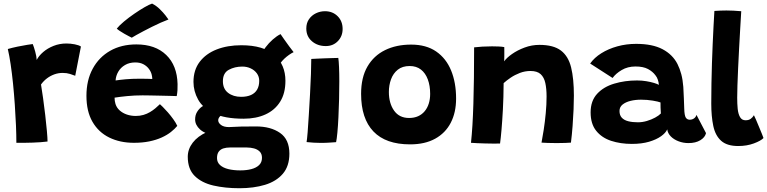

<svg xmlns="http://www.w3.org/2000/svg" viewBox="-20 -774 4172 1044"><path d="M179.5 -448Q191 -470.5 214.8 -491Q238.5 -511.5 271.2 -524.5Q304 -537.5 341 -537.5Q363.5 -537.5 386.5 -533Q409.5 -528.5 420 -521L389 -362Q378 -366.5 360.5 -372Q343 -377.5 320.5 -377.5Q297.5 -377.5 275.8 -369.8Q254 -362 235.5 -348Q217 -334 203 -314.5Q208 -285.5 214.2 -240.5Q220.5 -195.5 226 -148Q231.5 -100.5 235 -61.5Q238.5 -22.5 238.5 -4.5Q203.5 0 157.5 1.5Q111.5 3 69 2.5Q69 -39.5 66.8 -93Q64.5 -146.5 60.5 -204.8Q56.5 -263 50.8 -319.8Q45 -376.5 37.8 -425Q30.5 -473.5 22.5 -507.5Q46.5 -514.5 75.5 -520.5Q104.5 -526.5 128 -530.2Q151.5 -534 158 -534.5Q164 -520.5 171.5 -493.2Q179 -466 179.5 -448Z M944 -89.5Q930 -72.5 909 -56Q888 -39.5 858.8 -26.2Q829.5 -13 792 -5.2Q754.5 2.5 708 2.5Q632.5 2.5 574 -26.2Q515.5 -55 482.8 -111.8Q450 -168.5 450 -253Q450 -337.5 484 -400.2Q518 -463 579 -497.8Q640 -532.5 721.5 -532.5Q824.5 -532.5 883.8 -475.2Q943 -418 945.5 -317Q946 -298.5 945 -283.5Q944 -268.5 941 -251.5Q933.5 -252 909 -252.5Q884.5 -253 853.8 -253.8Q823 -254.5 795.8 -255Q768.5 -255.5 755.5 -255.5Q712 -255.5 671.2 -251.5Q630.5 -247.5 603 -243Q603 -234 604.2 -225.2Q605.5 -216.5 608 -208.5Q614.5 -188 630.8 -173.5Q647 -159 669.8 -151.2Q692.5 -143.5 718 -143.5Q741 -143.5 760.2 -149.2Q779.5 -155 795.5 -164.5Q811.5 -174 824.8 -185.2Q838 -196.5 849.5 -207.5Q852.5 -205 865 -192.8Q877.5 -180.5 893 -162.8Q908.5 -145 922.5 -125.5Q936.5 -106 944 -89.5ZM608.5 -336.5Q631 -340 664 -343Q697 -346 740.5 -346Q764 -346 782.2 -345.5Q800.5 -345 808 -344.5Q808 -355 805 -367.5Q801 -384.5 789.2 -400Q777.5 -415.5 759.2 -425Q741 -434.5 715.5 -434.5Q683.5 -434.5 659.8 -420.5Q636 -406.5 623 -384Q610 -361.5 608.5 -336.5ZM807 -754.5Q830.5 -742.5 849 -724.2Q867.5 -706 879.8 -690.2Q892 -674.5 896 -668Q877.5 -661 854 -650.8Q830.5 -640.5 806.2 -628.2Q782 -616 760 -604.5Q738 -593 721.2 -583.5Q704.5 -574 696.5 -569Q692.5 -571 681.2 -576.8Q670 -582.5 656.5 -590.2Q643 -598 631.2 -605.8Q619.5 -613.5 615 -618.5Q628.5 -635.5 654.2 -657Q680 -678.5 709.8 -699Q739.5 -719.5 766 -734.8Q792.5 -750 807 -754.5Z M1304.5 -128.5Q1202.5 -128.5 1142.8 -157.5Q1083 -186.5 1057.5 -232.2Q1032 -278 1032 -328.5Q1032 -393.5 1066 -438Q1100 -482.5 1158.5 -505.2Q1217 -528 1292 -528Q1412.5 -528 1472.2 -475Q1532 -422 1532 -334.5Q1532 -266.5 1503.2 -220.8Q1474.5 -175 1423.5 -151.8Q1372.5 -128.5 1304.5 -128.5ZM1282 249.5Q1204 249.5 1140.2 234.8Q1076.5 220 1038.8 182.8Q1001 145.5 1001 78.5Q1001 37 1028 1.8Q1055 -33.5 1105.5 -56.2Q1156 -79 1225 -83Q1256 -85 1290.8 -85.8Q1325.5 -86.5 1372.5 -86.5Q1452 -86.5 1502.8 -51.2Q1553.5 -16 1553.5 61.5Q1553.5 129.5 1517.8 171Q1482 212.5 1420.8 231Q1359.5 249.5 1282 249.5ZM1286.5 152.5Q1320.5 152.5 1347 145.5Q1373.5 138.5 1389 123.5Q1404.5 108.5 1404.5 84Q1404.5 62.5 1392.2 50.2Q1380 38 1361.2 33Q1342.5 28 1322.5 28Q1309 28 1291.5 28Q1274 28 1257.2 28Q1240.5 28 1229.5 28Q1211 28 1195.2 32.8Q1179.5 37.5 1169.8 50Q1160 62.5 1160 85.5Q1160 108.5 1176.5 123.5Q1193 138.5 1221.5 145.5Q1250 152.5 1286.5 152.5ZM1162.5 -31.5Q1094.5 -45.5 1067.8 -70Q1041 -94.5 1041 -124.5Q1041 -148 1051.5 -165.2Q1062 -182.5 1076.8 -193.2Q1091.5 -204 1105 -207.5L1204 -157.5Q1185 -151 1175.8 -140.8Q1166.5 -130.5 1166.5 -120Q1166.5 -106 1181.8 -94.5Q1197 -83 1225 -83ZM1291 -247.5Q1323 -247.5 1345 -257.5Q1367 -267.5 1378.2 -287Q1389.5 -306.5 1389.5 -334.5Q1389.5 -357.5 1376.8 -375Q1364 -392.5 1343.2 -402.2Q1322.5 -412 1297.5 -412Q1256.5 -412 1224.2 -394.5Q1192 -377 1192 -332.5Q1192 -291 1220.2 -269.2Q1248.5 -247.5 1291 -247.5ZM1490 -402 1402 -476Q1408 -495.5 1424.8 -517.8Q1441.5 -540 1463.2 -559.2Q1485 -578.5 1505.5 -588.5Q1512.5 -578 1525.5 -559.5Q1538.5 -541 1552.5 -522Q1566.5 -503 1576.5 -490.5Q1565 -485 1551.8 -475.8Q1538.5 -466.5 1526 -454.8Q1513.5 -443 1504 -429.5Q1494.5 -416 1490 -402Z M1807.5 -1Q1799 -0.5 1775.2 1.2Q1751.5 3 1725 3Q1705.5 3 1685.8 1.8Q1666 0.5 1647 -1.5Q1649.5 -14.5 1652.8 -54.8Q1656 -95 1659.2 -149.5Q1662.5 -204 1665.8 -262.2Q1669 -320.5 1670.8 -371.5Q1672.5 -422.5 1672.5 -453.5Q1682.5 -454 1702 -455Q1721.5 -456 1744 -456.8Q1766.5 -457.5 1787 -458.2Q1807.5 -459 1819.5 -459Q1822 -443.5 1823.5 -409Q1825 -374.5 1825 -332Q1825 -286.5 1823.8 -235.5Q1822.5 -184.5 1820.2 -136.8Q1818 -89 1814.5 -52.8Q1811 -16.5 1807.5 -1ZM1751.5 -523.5Q1706.5 -523.5 1676 -549.8Q1645.5 -576 1645.5 -619Q1645.5 -648.5 1660 -669.5Q1674.5 -690.5 1697.8 -701.8Q1721 -713 1747 -713Q1788.5 -713 1815.8 -686Q1843 -659 1843 -616.5Q1843 -577 1817 -550.2Q1791 -523.5 1751.5 -523.5Z M2210 11Q2077.5 11 2010.5 -59.2Q1943.5 -129.5 1943.5 -263.5Q1943.5 -353 1978 -412.2Q2012.5 -471.5 2073.8 -501.5Q2135 -531.5 2215.5 -531.5Q2297.5 -531.5 2351.8 -494Q2406 -456.5 2433 -390.5Q2460 -324.5 2460 -238Q2460 -162.5 2431 -106.5Q2402 -50.5 2346.2 -19.8Q2290.5 11 2210 11ZM2204.5 -132.5Q2232 -132.5 2253.2 -142Q2274.5 -151.5 2289.2 -169.2Q2304 -187 2311.5 -211Q2319 -235 2319 -263.5Q2319 -308 2306.2 -342.2Q2293.5 -376.5 2268.8 -395.8Q2244 -415 2207.5 -415Q2168 -415 2143 -395Q2118 -375 2106.2 -342.8Q2094.5 -310.5 2094.5 -274Q2094.5 -212.5 2122.8 -172.5Q2151 -132.5 2204.5 -132.5Z M2699 6.5Q2684 7 2662 6.8Q2640 6.5 2617 6Q2598.5 5.5 2574.5 4.5Q2550.5 3.5 2541 2.5Q2545.5 -39.5 2548.8 -92.5Q2552 -145.5 2554 -210Q2556 -274.5 2557 -351Q2558 -427.5 2558 -516.5Q2577 -519 2603 -520.5Q2629 -522 2655.5 -522Q2674 -522 2691.2 -521.2Q2708.5 -520.5 2722 -518Q2722 -513.5 2722.2 -499.8Q2722.5 -486 2722.2 -469.8Q2722 -453.5 2721.5 -440.5Q2734.5 -459.5 2764 -480.2Q2793.5 -501 2832.5 -515.5Q2871.5 -530 2913 -530Q2989.5 -530 3030 -499.2Q3070.5 -468.5 3085.5 -407.2Q3100.5 -346 3100.5 -254Q3100.5 -222 3098.8 -179.2Q3097 -136.5 3093.5 -89.5Q3090 -42.5 3084.5 1.5Q3074.5 2.5 3052.8 3.2Q3031 4 3007 4Q2981.5 4 2958.5 3.2Q2935.5 2.5 2924.5 1.5Q2930 -26.5 2936.5 -68.5Q2943 -110.5 2947.5 -158.2Q2952 -206 2952 -249.5Q2952 -291.5 2945.2 -322.5Q2938.5 -353.5 2919.8 -370.8Q2901 -388 2864.5 -388Q2834.5 -388 2807 -377.5Q2779.5 -367 2757 -351.8Q2734.5 -336.5 2718.5 -322Q2718 -243 2714.5 -179.2Q2711 -115.5 2707 -68.8Q2703 -22 2699 6.5Z M3415.5 8.5Q3354 8.5 3303 -8.2Q3252 -25 3221.8 -62.8Q3191.5 -100.5 3191.5 -163Q3191.5 -225.5 3226.8 -263.8Q3262 -302 3319.8 -319.2Q3377.5 -336.5 3444 -336.5Q3470 -336.5 3494 -332.5Q3518 -328.5 3536.2 -323Q3554.5 -317.5 3562.5 -312.5Q3562 -325.5 3557.2 -340Q3552.5 -354.5 3544 -364.5Q3529 -385 3503.2 -398.8Q3477.5 -412.5 3435.5 -412.5Q3393 -412.5 3360.5 -393.2Q3328 -374 3311 -350L3189 -428.5Q3211.5 -460.5 3249.8 -484.5Q3288 -508.5 3336.8 -522Q3385.5 -535.5 3439 -535.5Q3527.5 -535.5 3582.5 -506.5Q3637.5 -477.5 3664 -425.5Q3676.5 -400.5 3684.5 -370.5Q3692.5 -340.5 3695.5 -301.5Q3697.5 -268 3698.5 -239Q3699.5 -210 3700.5 -184Q3701.5 -146 3709 -134.5Q3716.5 -123 3730.5 -123Q3743.5 -123 3753.8 -130.2Q3764 -137.5 3767 -149.5L3819 -50Q3813.5 -27 3788 -11.5Q3762.5 4 3723.5 4Q3695 4 3669.5 -5.8Q3644 -15.5 3627.5 -32.2Q3611 -49 3608 -70.5Q3600 -51.5 3574.5 -33.2Q3549 -15 3509 -3.2Q3469 8.5 3415.5 8.5ZM3449 -109Q3472.5 -109 3497.2 -116.2Q3522 -123.5 3542.2 -134.5Q3562.5 -145.5 3573.5 -157Q3572.5 -172.5 3571.8 -189Q3571 -205.5 3571.5 -217Q3560.5 -221.5 3529.8 -226.8Q3499 -232 3465.5 -232Q3435 -232 3408.5 -225.5Q3382 -219 3365.2 -205.5Q3348.5 -192 3348.5 -170.5Q3348.5 -147.5 3361 -134Q3373.5 -120.5 3396 -114.8Q3418.5 -109 3449 -109Z M4131.5 -23.5Q4117.5 -8.5 4079.2 5.8Q4041 20 3994 20Q3933 20 3901.2 -8.5Q3869.5 -37 3858.5 -89.2Q3847.5 -141.5 3847.5 -211Q3847.5 -265.5 3848.5 -320.5Q3849.5 -375.5 3851.2 -429.5Q3853 -483.5 3855.2 -534.2Q3857.5 -585 3859.8 -630.8Q3862 -676.5 3864.5 -714.5Q3900 -717 3930 -717Q3949.5 -717 3968.5 -716Q3987.5 -715 4010.5 -713Q4008 -669.5 4004.8 -616.8Q4001.5 -564 3998.8 -509Q3996 -454 3993.5 -402.5Q3991 -351 3989.8 -309.2Q3988.5 -267.5 3988.5 -242.5Q3988.5 -210 3991.2 -182.2Q3994 -154.5 4004 -137.2Q4014 -120 4034 -120Q4051 -120 4061.8 -127.8Q4072.5 -135.5 4079.5 -147.5Q4083 -141.5 4090.5 -123.8Q4098 -106 4107 -84.5Q4116 -63 4123 -45.8Q4130 -28.5 4131.5 -23.5Z"/></svg>

Font: Grandstander Thin
Style: Bold
Weight: 700
Version: Version 1.200